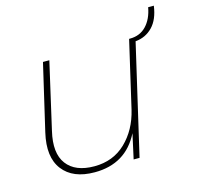

<svg xmlns="http://www.w3.org/2000/svg" viewBox="-93 -707 839 816"><g transform="rotate(-15 326.0 -299.5)"><path d="M652 -609Q644 -550 613.5 -518.5Q583 -487 538 -483L426 0H400L424 -109Q364 10 227 10Q131 10 87 -47.5Q43 -105 67 -208L135 -500H163L96 -207Q74 -114 111 -64.5Q148 -15 232 -15Q315 -15 370.5 -68.5Q426 -122 446 -206L514 -500H518Q562 -500 590 -529.5Q618 -559 627 -609Z"/></g></svg>

Font: Elaine Sans ExtraLight
Style: Italic
Weight: 275
Italic angle: -13°
Designer: Wei Huang
Foundry: Wei Huang
Version: Version 2.001;December 24, 2019;FontCreator 12.0.0.2547 64-b